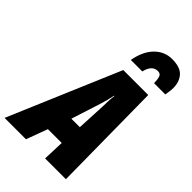

<svg xmlns="http://www.w3.org/2000/svg" viewBox="-342 -1072 1169 1169"><g transform="rotate(45 242.0 -487.5)"><path d="M234 -284 294 -471Q302 -496 308 -518.5Q314 -541 319 -567H322Q318 -539 317.5 -515.5Q317 -492 316 -468L307 -284ZM-57 0H127L178 -138H297L292 0H471L463 -717H248ZM237 -793H336Q352 -862 402 -862Q425 -862 431 -842Q437 -822 437 -793H534Q537 -810 539 -826Q541 -842 541 -856Q541 -908 511.5 -941.5Q482 -975 411 -975Q347 -975 300 -928Q253 -881 237 -793Z"/></g></svg>

Font: Noto Sans Display Condensed Black
Style: Italic
Weight: 900
Width: 3
Italic angle: -192°
Designer: Monotype Design Team
Foundry: Monotype Imaging Inc.
Version: Version 1.900